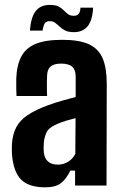

<svg xmlns="http://www.w3.org/2000/svg" viewBox="-20 -776 514 803"><path d="M169 7.5Q102 7.5 69.2 -24Q36.5 -55.5 30 -130.5Q29.5 -140 29.5 -153.2Q29.5 -166.5 30 -175.5Q33 -215 48 -243.8Q63 -272.5 95.5 -294.5Q128 -316.5 182.5 -336.5Q210.5 -346.5 237.2 -354.2Q264 -362 296.5 -370.5V-455.5Q296.5 -484 282 -497Q267.5 -510 235.5 -510Q207.5 -510 193 -499Q178.5 -488 177 -462Q176.5 -454 176.2 -434.8Q176 -415.5 176.2 -397.2Q176.5 -379 177 -374.5H49Q48.5 -384.5 48 -405.5Q47.5 -426.5 48 -447Q50 -503 68.8 -539Q87.5 -575 128.5 -592.2Q169.5 -609.5 240 -609.5Q311.5 -609.5 352 -590.8Q392.5 -572 409.5 -531.5Q426.5 -491 426.5 -426L425.5 0H294V-62.5H274Q257 -27 234.5 -9.8Q212 7.5 169 7.5ZM221.5 -87.5Q245.5 -87.5 265 -99.5Q284.5 -111.5 295 -132.5L296 -282Q276 -277 255.2 -270.8Q234.5 -264.5 215 -255.5Q183 -241.5 173.8 -220.5Q164.5 -199.5 163 -175.5Q162.5 -162.5 162.5 -156.5Q162.5 -150.5 163 -140Q165.5 -115 180.2 -101.2Q195 -87.5 221.5 -87.5ZM316.5 -744H369.5Q366.5 -690 346.2 -665.8Q326 -641.5 289 -641.5Q266 -641.5 252.5 -648.5Q239 -655.5 229.5 -664.5Q220 -673.5 210.8 -680.5Q201.5 -687.5 187.5 -687.5Q173 -687.5 167 -677.8Q161 -668 158 -648H105Q109.5 -704.5 129.5 -730Q149.5 -755.5 188.5 -755.5Q211.5 -755.5 224.8 -748.8Q238 -742 246.8 -732.8Q255.5 -723.5 264.5 -716.8Q273.5 -710 288.5 -710Q303.5 -710 309.8 -719Q316 -728 316.5 -744Z"/></svg>

Font: Big Shoulders Text Thin ExtraBold
Style: Regular
Weight: 800
Version: Version 2.002